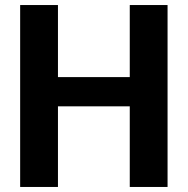

<svg xmlns="http://www.w3.org/2000/svg" viewBox="-20 -742 745 762"><path d="M645 0V-722H495V-436H210V-722H60V0H210V-320H495V0Z"/></svg>

Font: Perun
Style: Bold
Weight: 700
Foundry: Copyright (c) Stefan Peev, Context Ltd, 2016
Version: Version 1.089